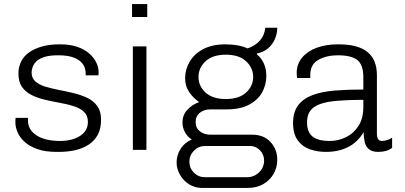

<svg xmlns="http://www.w3.org/2000/svg" viewBox="-20 -740 2002 948"><path d="M260 10Q203 10 164 -4Q125 -18 101 -40Q77 -62 66.5 -87.5Q56 -113 56 -134Q56 -141 56 -145.5Q56 -150 57 -158H119Q118 -154 118 -151.5Q118 -149 118 -145Q118 -113 138 -90.5Q158 -68 193 -56Q228 -44 276 -44Q318 -44 349.5 -56Q381 -68 397.5 -88.5Q414 -109 414 -137Q414 -169 395.5 -187Q377 -205 346.5 -215Q316 -225 279.5 -231.5Q243 -238 206 -246.5Q169 -255 138.5 -269.5Q108 -284 89.5 -309.5Q71 -335 71 -378Q71 -408 83.5 -434.5Q96 -461 122 -480Q148 -499 185.5 -510Q223 -521 272 -521H279Q327 -521 362.5 -508.5Q398 -496 421 -475.5Q444 -455 455.5 -431Q467 -407 467 -383Q467 -379 466.5 -373.5Q466 -368 466 -368H403V-380Q403 -389 399 -403.5Q395 -418 381.5 -432.5Q368 -447 340.5 -457Q313 -467 266 -467Q222 -467 195.5 -457.5Q169 -448 156.5 -434Q144 -420 140 -405.5Q136 -391 136 -382Q136 -355 154 -338.5Q172 -322 203 -312.5Q234 -303 270.5 -296Q307 -289 344 -280Q381 -271 411.5 -256.5Q442 -242 460.5 -216Q479 -190 479 -149Q479 -105 463 -75Q447 -45 418 -26Q389 -7 351.5 1.5Q314 10 270 10Z M636 0V-511H703V0ZM632 -656V-720H707V-656Z M978 188Q943 188 914.5 170.5Q886 153 869 123.5Q852 94 852 62Q852 26 872 -5.5Q892 -37 927 -51Q905 -65 893 -87.5Q881 -110 881 -135Q881 -171 903.5 -196.5Q926 -222 963 -236Q932 -258 913 -287Q894 -316 894 -354Q894 -396 916 -434.5Q938 -473 982.5 -497Q1027 -521 1093 -521Q1126 -521 1153.5 -516Q1181 -511 1202 -501Q1239 -513 1262.5 -539Q1286 -565 1290 -603H1349Q1349 -574 1337 -546.5Q1325 -519 1302.5 -500.5Q1280 -482 1249 -476L1248 -472Q1271 -453 1283 -426Q1295 -399 1295 -365Q1295 -321 1274 -283.5Q1253 -246 1209.5 -223Q1166 -200 1100 -200H1019Q988 -200 967 -183.5Q946 -167 946 -137Q946 -108 967 -91.5Q988 -75 1019 -75H1225Q1282 -75 1315.5 -39Q1349 -3 1349 49Q1349 87 1330.5 119Q1312 151 1279 169.5Q1246 188 1203 188ZM992 135H1200Q1234 135 1259 111Q1284 87 1284 52Q1284 24 1264 2.5Q1244 -19 1216 -19H992Q960 -19 937.5 4Q915 27 915 58Q915 90 937.5 112.5Q960 135 992 135ZM1095 -251Q1160 -251 1195 -283Q1230 -315 1230 -360Q1230 -405 1195 -437.5Q1160 -470 1095 -470Q1030 -470 995 -437.5Q960 -405 960 -360Q960 -315 995 -283Q1030 -251 1095 -251Z M1589 10Q1548 10 1511 -2.5Q1474 -15 1450.5 -46.5Q1427 -78 1427 -132Q1427 -187 1452.5 -220.5Q1478 -254 1524.5 -271Q1571 -288 1634.5 -293Q1698 -298 1774 -298V-358Q1774 -420 1744.5 -443.5Q1715 -467 1648 -467Q1592 -467 1552 -444.5Q1512 -422 1512 -370V-355H1447Q1446 -361 1445.5 -367Q1445 -373 1445 -380Q1445 -424 1472 -456Q1499 -488 1544.5 -504.5Q1590 -521 1647 -521H1654Q1748 -521 1794.5 -483Q1841 -445 1841 -369V-78Q1841 -60 1848 -52Q1855 -44 1866 -44Q1877 -44 1891.5 -48.5Q1906 -53 1916 -60V-10Q1903 0 1886 5Q1869 10 1848 10Q1818 10 1802 -3Q1786 -16 1781 -38Q1776 -60 1775 -87Q1745 -37 1698 -13.5Q1651 10 1589 10ZM1609 -44Q1649 -44 1687 -62Q1725 -80 1749.5 -117.5Q1774 -155 1774 -212V-247Q1689 -247 1626.5 -240.5Q1564 -234 1530 -210.5Q1496 -187 1496 -135Q1496 -88 1523 -66Q1550 -44 1609 -44Z"/></svg>

Font: Chivo ExtraLight
Style: Regular
Weight: 250
Designer: Hector Gatti
Foundry: Omnibus-Type
Version: Version 2.002